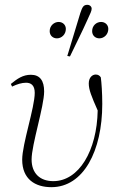

<svg xmlns="http://www.w3.org/2000/svg" viewBox="-20 -764 495 796"><path d="M193 12C326 12 404 -138 404 -333C404 -379 401 -420 398 -443C394 -450 387 -455 377 -455C363 -455 348 -443 348 -418C348 -392 359 -365 385 -306C382 -139 307 -13 201 -13C145 -13 111 -46 111 -103C111 -164 163 -323 163 -385C163 -429 146 -454 108 -454C75 -454 52 -438 25 -416L30 -405C51 -415 70 -421 88 -421C108 -421 124 -411 124 -379C124 -318 72 -167 72 -102C72 -21 126 12 193 12ZM216 -605C235 -605 253 -621 253 -644C253 -661 240 -673 223 -673C205 -673 186 -658 186 -635C186 -616 200 -605 216 -605ZM392 -605C411 -605 429 -621 429 -644C429 -661 416 -673 399 -673C380 -673 362 -658 362 -635C362 -616 376 -605 392 -605ZM270 -530C294 -581 320 -631 343 -683C355 -709 360 -719 360 -728C360 -737 352 -744 342 -744C325 -744 321 -733 313 -710C295 -652 277 -591 259 -532Z"/></svg>

Font: Source Serif 4 Display Light
Style: Italic
Weight: 300
Italic angle: -12°
Designer: Frank Grießhammer
Foundry: Adobe Systems Incorporated
Version: Version 4.004;hotconv 1.0.117;makeotfexe 2.5.65602